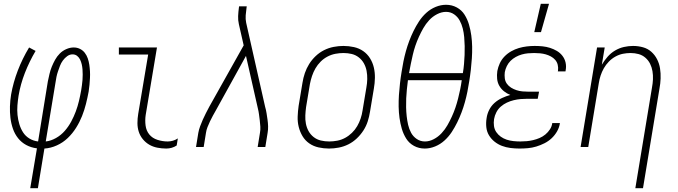

<svg xmlns="http://www.w3.org/2000/svg" viewBox="-20 -768 3540 1003"><path d="M138 215 173 7Q142 3 117 -10.5Q92 -24 74.5 -46Q57 -68 47.5 -95.5Q38 -123 34.5 -152.5Q31 -182 32 -212.5Q33 -243 38 -274Q49 -337 73 -399.5Q97 -462 132 -520L166 -502Q133 -446 110 -387Q87 -328 77 -268Q73 -243 71 -217.5Q69 -192 71.5 -167.5Q74 -143 81 -119.5Q88 -96 100.5 -76.5Q113 -57 133.5 -44.5Q154 -32 179 -29L230 -343Q234 -362 238.5 -381.5Q243 -401 250.5 -419.5Q258 -438 268 -456Q278 -474 292.5 -488.5Q307 -503 326.5 -511.5Q346 -520 365 -520Q383 -520 398 -512.5Q413 -505 423 -492Q433 -479 438.5 -463Q444 -447 446.5 -430Q449 -413 450 -395.5Q451 -378 450 -360.5Q449 -343 447.5 -325Q446 -307 443 -289Q437 -257 429 -225Q421 -193 408.5 -161.5Q396 -130 377.5 -100.5Q359 -71 334 -47Q309 -23 277 -8.5Q245 6 212 8L178 215ZM219 -29Q246 -32 272.5 -47Q299 -62 318.5 -84.5Q338 -107 352 -133Q366 -159 376 -186Q386 -213 392.5 -240.5Q399 -268 404 -296Q406 -309 408 -323Q410 -337 411 -350.5Q412 -364 412 -378Q412 -392 411 -405.5Q410 -419 407 -432Q404 -445 398.5 -456.5Q393 -468 383 -476Q373 -484 359 -484Q344 -484 331 -474.5Q318 -465 308.5 -452Q299 -439 293.5 -424.5Q288 -410 283 -395.5Q278 -381 275 -366.5Q272 -352 270 -337Z M849 8Q825 8 802 3.5Q779 -1 760 -12Q741 -23 726.5 -40.5Q712 -58 705 -79.5Q698 -101 698 -125Q698 -149 702 -173L754 -483H601V-520H800L741 -167Q737 -140 740.5 -112.5Q744 -85 760 -65.5Q776 -46 802.5 -37.5Q829 -29 856 -29Q870 -29 883.5 -33Q897 -37 909 -45L903 -8Q891 0 877 4Q863 8 849 8Z M1004 0 1016 -74Q1019 -91 1025.5 -108.5Q1032 -126 1039.5 -143Q1047 -160 1055.5 -176.5Q1064 -193 1073 -210L1253 -531L1228 -641Q1223 -662 1224 -684Q1225 -706 1228 -728L1229 -735H1269L1268 -728Q1265 -708 1263.5 -688Q1262 -668 1266 -649L1365 -210Q1370 -193 1372.5 -176.5Q1375 -160 1377.5 -143Q1380 -126 1380.5 -108.5Q1381 -91 1378 -74L1366 0H1326L1338 -74Q1341 -90 1340 -106.5Q1339 -123 1337 -139Q1335 -155 1333 -170.5Q1331 -186 1327 -202L1265 -476L1108 -192Q1100 -178 1092 -163.5Q1084 -149 1077 -134Q1070 -119 1064 -104Q1058 -89 1056 -74L1044 0Z M1699 8Q1671 8 1644 2Q1617 -4 1595.5 -19Q1574 -34 1560.5 -56.5Q1547 -79 1540.5 -105Q1534 -131 1535 -159Q1536 -187 1540 -215L1560 -335Q1564 -361 1572.5 -386Q1581 -411 1595 -433.5Q1609 -456 1629 -475Q1649 -494 1673 -506Q1697 -518 1723 -523Q1749 -528 1774 -528Q1802 -528 1829 -522Q1856 -516 1877.5 -501Q1899 -486 1913 -463.5Q1927 -441 1933 -415Q1939 -389 1938.5 -361Q1938 -333 1933 -305L1913 -185Q1909 -159 1901 -134Q1893 -109 1878.5 -86.5Q1864 -64 1844 -45Q1824 -26 1800 -14Q1776 -2 1750 3Q1724 8 1699 8ZM1700 -29Q1720 -29 1741.5 -33Q1763 -37 1782.5 -47.5Q1802 -58 1818.5 -74Q1835 -90 1846 -109Q1857 -128 1864 -149Q1871 -170 1874 -191L1894 -311Q1898 -333 1898.5 -355Q1899 -377 1895 -398Q1891 -419 1881 -437Q1871 -455 1854.5 -468Q1838 -481 1817.5 -486Q1797 -491 1774 -491Q1754 -491 1732.5 -487Q1711 -483 1691 -472.5Q1671 -462 1655 -446Q1639 -430 1628 -411Q1617 -392 1610 -371Q1603 -350 1599 -329L1579 -209Q1576 -187 1575 -165Q1574 -143 1578 -122Q1582 -101 1592 -83Q1602 -65 1618.5 -52Q1635 -39 1656 -34Q1677 -29 1700 -29Z M2199 8Q2168 8 2142.5 -6Q2117 -20 2102 -44Q2087 -68 2079 -95.5Q2071 -123 2067 -152Q2063 -181 2062.5 -211Q2062 -241 2064 -271.5Q2066 -302 2069.5 -332.5Q2073 -363 2078 -393Q2082 -420 2087.5 -447Q2093 -474 2100.5 -501Q2108 -528 2118 -554.5Q2128 -581 2140.5 -606.5Q2153 -632 2169 -656.5Q2185 -681 2207 -701Q2229 -721 2256 -732Q2283 -743 2310 -743Q2341 -743 2366.5 -729Q2392 -715 2407 -691Q2422 -667 2430 -639.5Q2438 -612 2442 -583Q2446 -554 2446.5 -524Q2447 -494 2445 -463.5Q2443 -433 2439.5 -402.5Q2436 -372 2431 -342Q2427 -315 2421.5 -288Q2416 -261 2408.5 -234Q2401 -207 2391 -180.5Q2381 -154 2368.5 -128.5Q2356 -103 2340 -78.5Q2324 -54 2302 -34Q2280 -14 2253 -3Q2226 8 2199 8ZM2398 -386Q2402 -410 2404 -433.5Q2406 -457 2407 -480.5Q2408 -504 2407.5 -527.5Q2407 -551 2405 -574Q2403 -597 2397.5 -619Q2392 -641 2381.5 -660.5Q2371 -680 2352.5 -693Q2334 -706 2310 -706Q2287 -706 2263.5 -694Q2240 -682 2222 -662.5Q2204 -643 2191.5 -621Q2179 -599 2168.5 -576Q2158 -553 2150 -529.5Q2142 -506 2136.5 -482Q2131 -458 2126 -434Q2121 -410 2117 -387V-386ZM2200 -29Q2223 -29 2246 -41Q2269 -53 2287 -72.5Q2305 -92 2317.5 -114Q2330 -136 2340.5 -159Q2351 -182 2359 -205.5Q2367 -229 2373 -253Q2379 -277 2384 -301Q2389 -325 2392 -348V-349H2111Q2108 -325 2105.5 -301.5Q2103 -278 2102 -254.5Q2101 -231 2101.5 -207.5Q2102 -184 2104.5 -161Q2107 -138 2112 -116Q2117 -94 2127.5 -74.5Q2138 -55 2157 -42Q2176 -29 2200 -29Z M2694 8Q2670 8 2646.5 5Q2623 2 2602 -6Q2581 -14 2563.5 -28Q2546 -42 2534.5 -61Q2523 -80 2520.5 -103.5Q2518 -127 2522 -151Q2525 -173 2535.5 -194Q2546 -215 2563.5 -230.5Q2581 -246 2602.5 -256Q2624 -266 2646 -272Q2628 -279 2613 -291Q2598 -303 2588.5 -319.5Q2579 -336 2577 -356Q2575 -376 2578 -397Q2582 -418 2591 -437.5Q2600 -457 2615.5 -473Q2631 -489 2650.5 -500Q2670 -511 2690.5 -517Q2711 -523 2732 -525.5Q2753 -528 2773 -528Q2794 -528 2814 -526Q2834 -524 2853 -518Q2872 -512 2889 -502Q2906 -492 2918 -476.5Q2930 -461 2934.5 -441.5Q2939 -422 2935 -401L2934 -395H2894L2895 -399Q2897 -415 2893.5 -429.5Q2890 -444 2880.5 -455Q2871 -466 2858 -473Q2845 -480 2831 -484Q2817 -488 2801.5 -489.5Q2786 -491 2770 -491Q2754 -491 2738 -489.5Q2722 -488 2706 -483.5Q2690 -479 2674.5 -470.5Q2659 -462 2647 -450Q2635 -438 2627.5 -422.5Q2620 -407 2617 -391Q2615 -375 2617 -359Q2619 -343 2628 -330.5Q2637 -318 2650 -310Q2663 -302 2678 -297Q2693 -292 2709.5 -290.5Q2726 -289 2742 -289H2796L2789 -252H2735Q2717 -252 2699.5 -250.5Q2682 -249 2663.5 -244.5Q2645 -240 2628 -232Q2611 -224 2596.5 -211.5Q2582 -199 2573 -181.5Q2564 -164 2561 -146Q2558 -128 2560.5 -110Q2563 -92 2572.5 -78Q2582 -64 2596 -54Q2610 -44 2626.5 -38.5Q2643 -33 2661.5 -31Q2680 -29 2698 -29Q2715 -29 2731.5 -30.5Q2748 -32 2765 -36Q2782 -40 2798.5 -47Q2815 -54 2829 -65.5Q2843 -77 2853 -92.5Q2863 -108 2865 -125H2905Q2902 -103 2890.5 -82.5Q2879 -62 2862 -46Q2845 -30 2824 -19.5Q2803 -9 2781.5 -2.5Q2760 4 2738 6Q2716 8 2694 8ZM2771 -600 2805 -748H2848L2806 -600Z M3299 215 3386 -311Q3390 -332 3391 -353.5Q3392 -375 3388.5 -396Q3385 -417 3376 -435Q3367 -453 3351.5 -466.5Q3336 -480 3316 -485.5Q3296 -491 3274 -491Q3254 -491 3234 -487Q3214 -483 3195 -472.5Q3176 -462 3160.5 -446Q3145 -430 3134.5 -411.5Q3124 -393 3117.5 -373Q3111 -353 3108 -333L3053 0H3013L3099 -520H3139L3124 -430Q3137 -452 3154 -471.5Q3171 -491 3193 -504Q3215 -517 3239 -522.5Q3263 -528 3287 -528Q3314 -528 3339 -521Q3364 -514 3382.5 -497.5Q3401 -481 3412.5 -458.5Q3424 -436 3428 -410.5Q3432 -385 3431 -358Q3430 -331 3425 -305L3339 215Z"/></svg>

Font: Iosevka Term Curly XLt Obl
Style: Regular
Weight: 200
Italic angle: -9°
Designer: Belleve Invis
Foundry: Belleve Invis
Version: Version 32.3.0